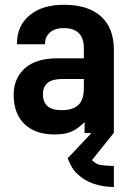

<svg xmlns="http://www.w3.org/2000/svg" viewBox="-20 -546 541 788"><path d="M393.6 -479.5Q447.3 -431.6 447.3 -341.8V0H327.1V-44.9Q314.5 -32.2 300.8 -22Q287.1 -11.7 273.4 -5.9Q246.1 5.9 204.1 5.9Q125 5.9 80.1 -37.1Q36.1 -80.1 36.1 -156.2Q36.1 -225.6 83 -266.6Q128.9 -306.6 213.9 -306.6H324.2V-347.7Q324.2 -430.7 241.2 -430.7Q206.1 -430.7 185.5 -413.1Q165 -395.5 165 -367.2V-364.3H49.8V-368.2Q49.8 -440.4 101.6 -483.4Q153.3 -526.4 242.2 -526.4Q340.8 -526.4 393.6 -479.5ZM302.7 -116.2Q324.2 -137.7 324.2 -184.6V-221.7H234.4Q156.2 -221.7 156.2 -159.2Q156.2 -93.8 232.4 -93.8Q280.3 -93.8 302.7 -116.2ZM367.2 -12.7H447.3V-1L357.4 111.3Q374 127.9 391.6 130.9Q409.2 133.8 433.6 134.8Q436.5 134.8 439.9 134.8Q443.4 134.8 447.3 134.8V221.7Q352.5 219.7 299.8 169.9Q285.2 157.2 275.4 140.6Q265.6 124 257.8 103.5Z"/></svg>

Font: Dinish
Style: Bold
Weight: 700
Designer: Bert Driehuis
Foundry: Playbeing
Version: Version 3.006; git-39231f3c-release